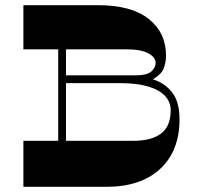

<svg xmlns="http://www.w3.org/2000/svg" viewBox="-20 -720 771 739"><path d="M204 -588H234V-166H204ZM358 -700Q486 -700 552.5 -647Q619 -594 619 -506Q619 -481 610.5 -458Q602 -435 573 -417.5Q544 -400 489 -400H220V-430H500Q546 -430 562.5 -445Q579 -460 579 -478Q579 -493 565.5 -505Q552 -517 528 -523.5Q504 -530 471 -530H70V-700ZM70 -1V-178H492Q563 -178 600 -206Q637 -234 637 -296Q637 -327 615.5 -350.5Q594 -374 550.5 -387Q507 -400 442 -400H222V-430H443Q511 -430 560.5 -417Q610 -404 640.5 -367Q671 -330 671 -261Q671 -139 596.5 -70Q522 -1 390 -1Z"/></svg>

Font: Space Cowgirl
Style: Regular
Weight: 400
Designer: Valery Marier
Foundry: Valery Marier
Version: Version 1.000